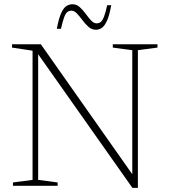

<svg xmlns="http://www.w3.org/2000/svg" viewBox="-20 -896 814 926"><path d="M137 -28.5V-651.5L38 -666.5V-682.5H177L634 -33L618 -12.5V-654L524 -666.5V-682.5H739.5V-666.5L645 -654V10H618.5L151 -653L164 -658.5V-28.5L258 -16V0H42.5V-16ZM516.5 -871Q507.5 -821 495.8 -795.5Q484 -770 470.8 -761.2Q457.5 -752.5 442.5 -752.5Q422.5 -752.5 406.8 -766.5Q391 -780.5 377.8 -798.5Q364.5 -816.5 351.5 -830.5Q338.5 -844.5 325 -844.5Q313 -844.5 304.5 -837.8Q296 -831 289.2 -812.2Q282.5 -793.5 274 -757H254Q263.5 -807.5 275 -832.8Q286.5 -858 300.2 -866.8Q314 -875.5 330 -875.5Q349.5 -875.5 364.8 -861.5Q380 -847.5 393.2 -829.5Q406.5 -811.5 419.2 -797.5Q432 -783.5 446 -783.5Q458 -783.5 466.2 -790.2Q474.5 -797 481.8 -816Q489 -835 497 -871Z"/></svg>

Font: Newsreader ExtraLight
Style: Regular
Weight: 250
Designer: Hugues Gentile
Foundry: Production Type
Version: Version 1.003